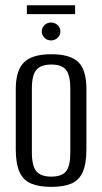

<svg xmlns="http://www.w3.org/2000/svg" viewBox="-20 -712 393 739"><path d="M177.3 7.3Q130.7 7.3 100.3 -5.3Q69.8 -17.8 55.2 -49.8Q40.7 -81.7 40.7 -138V-369.4Q40.7 -441.2 72.5 -472.2Q104.3 -503.3 177.3 -503.3Q250.4 -503.3 281.5 -472.9Q312.6 -442.6 312.6 -369.4V-138.2Q312.6 -82.5 298.7 -50.5Q284.8 -18.6 255.1 -5.6Q225.3 7.3 177.3 7.3ZM177.3 -32.2Q217.4 -32.2 234 -52.2Q250.6 -72.2 250.6 -124.8V-371.6Q250.6 -420.7 234.7 -442.1Q218.8 -463.6 177.3 -463.6Q137.6 -463.6 120.1 -443.2Q102.7 -422.8 102.7 -371.6V-124.8Q102.7 -72.9 120.1 -52.5Q137.6 -32.2 177.3 -32.2ZM176.3 -556.4Q161.8 -556.4 151.3 -566.6Q140.8 -576.9 140.8 -591.1Q140.8 -605.5 151.3 -615.4Q161.8 -625.3 176.3 -625.3Q191.1 -625.3 201.8 -615.4Q212.4 -605.5 212.4 -591.2Q212.4 -576.9 201.8 -566.6Q191.1 -556.4 176.3 -556.4ZM83.4 -657.6V-691.8H269.1V-657.6Z"/></svg>

Font: Alumni Sans Thin
Style: Regular
Weight: 100
Designer: Robert E. Leuschke
Foundry: Robert E. Leuschke
Version: Version 1.018